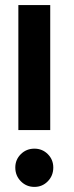

<svg xmlns="http://www.w3.org/2000/svg" viewBox="-20 -720 289 753"><path d="M52 -210V-700H177V-210ZM115 13Q83.5 13 61.8 -9Q40 -31 40 -63Q40 -94 61.8 -115.5Q83.5 -137 115 -137Q146 -137 167.5 -115.5Q189 -94 189 -63Q189 -31 167.5 -9Q146 13 115 13Z"/></svg>

Font: Urbanist Black
Style: Regular
Weight: 900
Designer: Corey Hu
Foundry: Corey Hu
Version: Version 1.330; ttfautohint (v1.8.4.7-5d5b)